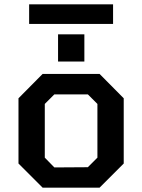

<svg xmlns="http://www.w3.org/2000/svg" viewBox="-20 -863 654 883"><path d="M114 -753V-843H500V-753ZM247 -580V-705H368V-580ZM176 0 65 -111V-411L176 -523H438L549 -411V-111L438 0ZM230 -93 384 -94 428 -138V-385L384 -429H230L186 -385V-138Z"/></svg>

Font: Tomorrow Medium
Style: Regular
Weight: 500
Designer: Tony de Marco, Monica Rizzolli
Foundry: Just in Type
Version: Version 2.002